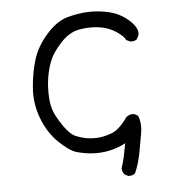

<svg xmlns="http://www.w3.org/2000/svg" viewBox="-45 -517 591 650"><g transform="rotate(-5 250.0 -192.5)"><path d="M365.2 89.8 352.5 83Q345.7 74.2 344.7 62.5Q351.6 43 356 21.5Q360.4 0 364.3 -21.5Q336.9 -6.8 308.1 -1Q279.3 4.9 251 2.9Q222.7 1 197.8 -6.3Q172.9 -13.7 138.2 -47.4Q103.5 -81.1 84.5 -131.3Q65.4 -181.6 69.3 -234.9Q73.2 -288.1 86.9 -331.5Q100.6 -375 135.3 -414.1Q169.9 -453.1 206.1 -463.4Q242.2 -473.6 277.3 -475.1Q312.5 -476.6 349.6 -467.8Q386.7 -459 416 -432.6Q445.3 -406.2 441.4 -382.8L434.6 -369.1Q425.8 -361.3 411.1 -363.3L398.4 -369.1Q392.6 -382.8 367.2 -399.4Q341.8 -416 309.6 -420.4Q277.3 -424.8 242.7 -418.5Q208 -412.1 178.7 -379.9Q149.4 -347.7 139.2 -321.3Q128.9 -294.9 124 -264.6Q119.1 -234.4 121.1 -197.3Q123 -160.2 139.6 -130.9Q156.2 -101.6 170.4 -84.5Q184.6 -67.4 198.7 -61Q212.9 -54.7 231.4 -50.8Q250 -46.9 271.5 -47.9Q293 -48.8 320.3 -58.6Q347.7 -68.4 376 -109.4Q387.7 -119.1 403.3 -117.2L416 -110.4Q426.8 -83 420.9 -49.3Q415 -15.6 408.7 18.1Q402.3 51.8 388.7 83Q379.9 90.8 365.2 89.8Z"/></g></svg>

Font: JasonHandwriting2
Style: Regular
Weight: 400
Version: Version 1.05.10